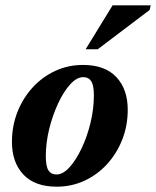

<svg xmlns="http://www.w3.org/2000/svg" viewBox="-20 -690 588 723"><path d="M292.5 -445.5Q375 -445.5 418 -399.8Q461 -354 461 -277Q461 -216.5 440.2 -164Q419.5 -111.5 382.8 -71.5Q346 -31.5 297.5 -9.2Q249 13 193.5 13Q111 13 68 -32.8Q25 -78.5 25 -155.5Q25 -216 45.8 -268.5Q66.5 -321 103.2 -361Q140 -401 188.5 -423.2Q237 -445.5 292.5 -445.5ZM193 -33Q217 -33 241.8 -60.2Q266.5 -87.5 287.5 -131.8Q308.5 -176 321 -228.2Q333.5 -280.5 333.5 -330.5Q333.5 -369 323.5 -384.2Q313.5 -399.5 293.5 -399.5Q269 -399.5 244.2 -372.2Q219.5 -345 198.8 -300.5Q178 -256 165.2 -204Q152.5 -152 152.5 -101.5Q152.5 -63.5 162.5 -48.2Q172.5 -33 193 -33ZM302.5 -504.5 404 -670H547.5L543.5 -652.5L348 -504.5Z"/></svg>

Font: Newsreader 16pt
Style: Bold Italic
Weight: 700
Italic angle: -17°
Designer: Hugues Gentile
Foundry: Production Type
Version: Version 1.003; ttfautohint (v1.8.3)